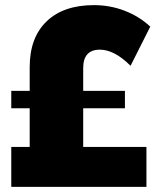

<svg xmlns="http://www.w3.org/2000/svg" viewBox="-20 -730 610 750"><path d="M305 -156H552V0H24V-156H96V-307H24V-375H96V-468Q96 -583 162 -646.5Q228 -710 347 -710Q410 -710 467 -688Q524 -666 567 -626L490 -473Q427 -536 370 -536Q305 -536 305 -464V-375H468V-307H305Z"/></svg>

Font: #9Slide03 Montserrat ExtraBold
Style: Regular
Weight: 800
Designer: Julieta Ulanovsky
Foundry: Julieta Ulanovsky
Version: Version 6.001